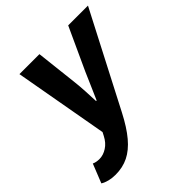

<svg xmlns="http://www.w3.org/2000/svg" viewBox="-223 -627 952 952"><g transform="rotate(-45 253.0 -151.0)"><path d="M45.7 194Q21.7 194 0.7 188.7Q-20.3 183.4 -34.6 174.1L5.1 74.6Q21.7 82.3 44.4 82.3Q71.3 82.3 97.4 65.5Q123.6 48.8 139.9 16.9L149.5 -1.5L61.3 -496.1H201.4L226.6 -273.1Q230.2 -242.4 232.3 -203.9Q234.4 -165.3 235.5 -133.1H239.5Q254.2 -165.6 270.4 -203.6Q286.6 -241.6 300.6 -273.1L403.1 -496.1H541.8L286.3 -2.9Q250 67.5 213.6 110.7Q177.2 154 136.6 174Q96.1 194 45.7 194Z"/></g></svg>

Font: Source Sans 3
Style: Italic
Weight: 200
Italic angle: -11°
Designer: Paul D. Hunt
Foundry: Adobe
Version: Version 3.046;hotconv 1.0.118;makeotfexe 2.5.65603